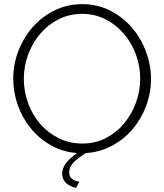

<svg xmlns="http://www.w3.org/2000/svg" viewBox="-20 -735 793 927"><path d="M347 172Q315 165 297.5 147Q280 129 280 104Q280 79 297 55Q314 31 352 4Q283 -1 226 -33.5Q169 -66 128.5 -115.5Q88 -165 66 -227Q44 -289 44 -355Q44 -426 69.5 -491Q95 -556 139.5 -606Q184 -656 245 -685.5Q306 -715 377 -715Q451 -715 512.5 -683.5Q574 -652 617.5 -601Q661 -550 685 -485.5Q709 -421 709 -355Q709 -286 685 -222.5Q661 -159 619 -110Q577 -61 519 -30.5Q461 0 394 4Q349 33 331.5 53.5Q314 74 314 97Q314 135 363 142ZM95 -355Q95 -294 115.5 -237.5Q136 -181 173.5 -137.5Q211 -94 263 -68Q315 -42 377 -42Q441 -42 492.5 -69Q544 -96 580.5 -140.5Q617 -185 637 -241Q657 -297 657 -355Q657 -416 636 -472.5Q615 -529 577.5 -572.5Q540 -616 489 -642Q438 -668 377 -668Q313 -668 261 -641Q209 -614 172 -569.5Q135 -525 115 -469Q95 -413 95 -355Z"/></svg>

Font: Oxford Sans
Style: Regular
Weight: 300
Designer: Matt McInerney, Pablo Impallari, Rodrigo Fuenzalida
Foundry: Matt McInerney, Pablo Impallari, Rodrigo Fuenzalida
Version: Version 3.000g; ttfautohint (v1.5) -l 8 -r 28 -G 28 -x 14 -D